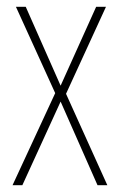

<svg xmlns="http://www.w3.org/2000/svg" viewBox="-20 -547 354 567"><path d="M143 -272 17 0H46L159 -247L268 0H297L175 -270L293 -527H264L159 -294L56 -527H27Z"/></svg>

Font: Noto Sans Oriya ExtCond Thin
Style: Regular
Weight: 100
Width: 2
Designer: Amélie Bonet and Sol Matas
Foundry: Google LLC
Version: Version 2.006